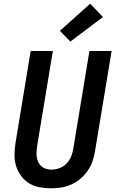

<svg xmlns="http://www.w3.org/2000/svg" viewBox="-20 -1011 640 1039"><path d="M257 8Q224 8 193 2Q162 -4 137 -19.5Q112 -35 94 -59.5Q76 -84 67 -113Q58 -142 58.5 -174Q59 -206 64 -238L146 -735H266L181 -222Q179 -207 178 -191.5Q177 -176 179 -161.5Q181 -147 187 -134Q193 -121 203.5 -111.5Q214 -102 228 -97.5Q242 -93 257 -93Q279 -93 301.5 -101Q324 -109 340.5 -126.5Q357 -144 365.5 -165.5Q374 -187 377 -209L464 -735H584L494 -192Q490 -165 480.5 -138Q471 -111 454.5 -87Q438 -63 415.5 -44Q393 -25 366.5 -13Q340 -1 312 3.5Q284 8 257 8ZM361 -786 304 -844 468 -991 537 -919Z"/></svg>

Font: Iosevka Extended
Style: Bold Italic
Weight: 700
Width: 7
Italic angle: -9°
Monospace: yes
Designer: Belleve Invis
Foundry: Belleve Invis
Version: Version 32.5.0; ttfautohint (v1.8.4)